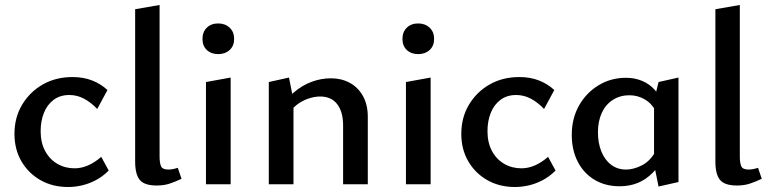

<svg xmlns="http://www.w3.org/2000/svg" viewBox="-20 -739 3088 770"><path d="M253 11Q191 11 142.5 -16.5Q94 -44 66 -92Q38 -140 38 -202Q38 -268 69 -319.5Q100 -371 152 -400.5Q204 -430 271 -430Q314 -430 349 -416.5Q384 -403 411 -378L370 -302Q344 -329 316.5 -343.5Q289 -358 258 -358Q221 -358 195 -338.5Q169 -319 156 -286Q143 -253 143 -213Q143 -167 161 -133.5Q179 -100 210 -82Q241 -64 279 -64Q307 -64 334 -76Q361 -88 386 -110L416 -55Q391 -30 362.5 -15.5Q334 -1 306.5 5Q279 11 253 11Z M609 5Q559 5 540.5 -17.5Q522 -40 522 -91V-702L620 -719V-110Q620 -87 625.5 -73Q631 -59 655 -59Q662 -59 671.5 -60.5Q681 -62 693 -66L708 -22Q685 -11 661.5 -3Q638 5 609 5Z M806 0V-410L905 -428V0ZM855 -522Q827 -522 809.5 -538.5Q792 -555 792 -583Q792 -611 809.5 -628Q827 -645 855 -645Q883 -645 901 -628Q919 -611 919 -583Q919 -555 901 -538.5Q883 -522 855 -522Z M1356 0V-236Q1356 -290 1332.5 -321Q1309 -352 1264 -352Q1241 -352 1215 -343Q1189 -334 1167.5 -316.5Q1146 -299 1131 -272L1099 -297Q1125 -340 1158.5 -368.5Q1192 -397 1230 -411Q1268 -425 1307 -425Q1349 -425 1382.5 -407Q1416 -389 1435.5 -354Q1455 -319 1455 -271V0ZM1058 0V-410L1139 -428L1157 -337V0Z M1608 0V-410L1707 -428V0ZM1657 -522Q1629 -522 1611.5 -538.5Q1594 -555 1594 -583Q1594 -611 1611.5 -628Q1629 -645 1657 -645Q1685 -645 1703 -628Q1721 -611 1721 -583Q1721 -555 1703 -538.5Q1685 -522 1657 -522Z M2045 11Q1983 11 1934.5 -16.5Q1886 -44 1858 -92Q1830 -140 1830 -202Q1830 -268 1861 -319.5Q1892 -371 1944 -400.5Q1996 -430 2063 -430Q2106 -430 2141 -416.5Q2176 -403 2203 -378L2162 -302Q2136 -329 2108.5 -343.5Q2081 -358 2050 -358Q2013 -358 1987 -338.5Q1961 -319 1948 -286Q1935 -253 1935 -213Q1935 -167 1953 -133.5Q1971 -100 2002 -82Q2033 -64 2071 -64Q2099 -64 2126 -76Q2153 -88 2178 -110L2208 -55Q2183 -30 2154.5 -15.5Q2126 -1 2098.5 5Q2071 11 2045 11Z M2465 8Q2407 8 2363.5 -18.5Q2320 -45 2296.5 -91.5Q2273 -138 2273 -198Q2273 -264 2302 -315.5Q2331 -367 2380.5 -397Q2430 -427 2490 -427Q2526 -427 2555.5 -414.5Q2585 -402 2606 -378.5Q2627 -355 2638 -322L2613 -289Q2595 -323 2566.5 -340Q2538 -357 2504 -357Q2467 -357 2438 -338.5Q2409 -320 2393.5 -286.5Q2378 -253 2378 -208Q2378 -166 2391.5 -132Q2405 -98 2430.5 -78.5Q2456 -59 2491 -59Q2521 -59 2554.5 -76Q2588 -93 2611 -135L2647 -115Q2625 -74 2598 -46.5Q2571 -19 2538 -5.5Q2505 8 2465 8ZM2621 9 2603 -80V-336L2621 -410L2701 -428V-9Z M2936 5Q2886 5 2867.5 -17.5Q2849 -40 2849 -91V-702L2947 -719V-110Q2947 -87 2952.5 -73Q2958 -59 2982 -59Q2989 -59 2998.5 -60.5Q3008 -62 3020 -66L3035 -22Q3012 -11 2988.5 -3Q2965 5 2936 5Z"/></svg>

Font: Ysabeau Infant SemiBold
Style: Regular
Weight: 600
Designer: Christian Thalmann (Catharsis Fonts)
Version: Version 2.002; featfreeze: ss01,ss02,lnum